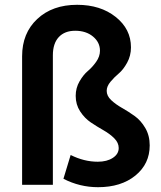

<svg xmlns="http://www.w3.org/2000/svg" viewBox="-20 -769 670 799"><path d="M388 10Q312 10 244 -25L274 -124Q330 -96 387 -96Q425 -96 449.5 -112Q474 -128 474 -153Q474 -175 455.5 -193.5Q437 -212 410.5 -227Q384 -242 358 -259.5Q332 -277 313.5 -305.5Q295 -334 295 -370Q295 -403 311 -430.5Q327 -458 345.5 -473.5Q364 -489 380 -511.5Q396 -534 396 -558Q396 -593 367 -617Q338 -641 293 -641Q249 -641 224.5 -614.5Q200 -588 200 -539V0H72V-535Q72 -631 135 -690Q198 -749 301 -749Q398 -749 461.5 -698.5Q525 -648 525 -572Q525 -537 509 -508Q493 -479 474.5 -463.5Q456 -448 440 -429Q424 -410 424 -391Q424 -370 442.5 -352.5Q461 -335 487.5 -320Q514 -305 540 -286.5Q566 -268 584.5 -236.5Q603 -205 603 -164Q603 -87 543.5 -38.5Q484 10 388 10Z"/></svg>

Font: Cantarell
Style: Bold
Weight: 700
Designer: Dave Crossland, Nikolaus Waxweiler, Florian Fecher, Jacques Le Bailly, Eben Sorkin, Alexei Vanyashin, Alexios Zavras, Em
Version: Version 0.303